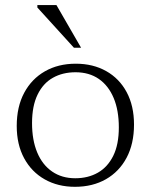

<svg xmlns="http://www.w3.org/2000/svg" viewBox="-20 -710 581 740"><path d="M270 -23Q319.5 -23 357.2 -44.5Q395 -66 416.5 -109.5Q438 -153 438 -219Q438 -285 418 -332.5Q398 -380 360.8 -405.8Q323.5 -431.5 271 -431.5Q221.5 -431.5 183.8 -410.2Q146 -389 124.8 -345.2Q103.5 -301.5 103.5 -235.5Q103.5 -170 123.5 -122.2Q143.5 -74.5 181 -48.8Q218.5 -23 270 -23ZM269 10Q203 10 152.2 -18.8Q101.5 -47.5 73 -100.2Q44.5 -153 44.5 -224.5Q44.5 -298.5 73.2 -352.2Q102 -406 153.2 -435.2Q204.5 -464.5 272 -464.5Q338.5 -464.5 389.2 -436Q440 -407.5 468.2 -354.8Q496.5 -302 496.5 -230Q496.5 -156 468 -102.2Q439.5 -48.5 388.2 -19.2Q337 10 269 10ZM292.5 -526H265L124 -681V-690.5H197.5Z"/></svg>

Font: Newsreader Light
Style: Regular
Weight: 300
Designer: Hugues Gentile
Foundry: Production Type
Version: Version 1.003